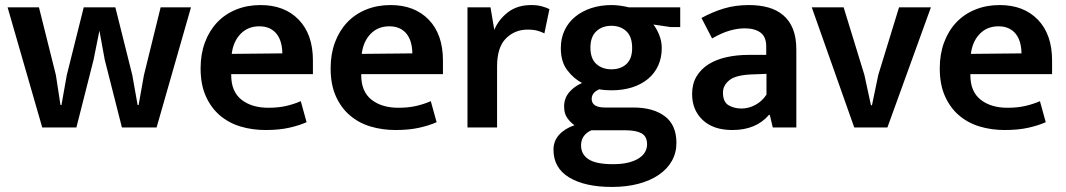

<svg xmlns="http://www.w3.org/2000/svg" viewBox="-20 -504 4214 759"><path d="M10 -475H134L201 -207L219 -89H223L244 -207L311 -475H436L503 -207L524 -89H528L549 -207L615 -475H735L599 0H462L394 -268L373 -383L350 -268L282 0H147Z M1217 -211H894V-207Q894 -142 934.5 -110Q975 -78 1041 -78Q1080 -78 1110.5 -85Q1141 -92 1169 -104L1192 -21Q1163 -8 1123 1Q1083 10 1030 10Q977 10 930.5 -4Q884 -18 849 -48Q814 -78 793.5 -124Q773 -170 773 -234Q773 -290 790 -336Q807 -382 838 -415Q869 -448 913 -466Q957 -484 1010 -484Q1105 -484 1161 -426Q1217 -368 1217 -265ZM1096 -293Q1096 -314 1091 -333.5Q1086 -353 1075 -368Q1064 -383 1046.5 -391.5Q1029 -400 1005 -400Q960 -400 931 -370Q902 -340 896 -291Z M1731 -211H1408V-207Q1408 -142 1448.5 -110Q1489 -78 1555 -78Q1594 -78 1624.5 -85Q1655 -92 1683 -104L1706 -21Q1677 -8 1637 1Q1597 10 1544 10Q1491 10 1444.5 -4Q1398 -18 1363 -48Q1328 -78 1307.5 -124Q1287 -170 1287 -234Q1287 -290 1304 -336Q1321 -382 1352 -415Q1383 -448 1427 -466Q1471 -484 1524 -484Q1619 -484 1675 -426Q1731 -368 1731 -265ZM1610 -293Q1610 -314 1605 -333.5Q1600 -353 1589 -368Q1578 -383 1560.5 -391.5Q1543 -400 1519 -400Q1474 -400 1445 -370Q1416 -340 1410 -291Z M1828 0V-475H1919L1934 -386Q1951 -427 1988 -455.5Q2025 -484 2080 -484Q2104 -484 2122 -479Q2140 -474 2152 -468L2132 -372Q2121 -378 2105 -382.5Q2089 -387 2066 -387Q2015 -387 1980 -352Q1945 -317 1945 -241V0Z M2197 -314Q2197 -353 2212 -384.5Q2227 -416 2254 -438Q2281 -460 2317.5 -472Q2354 -484 2398 -484Q2414 -484 2432 -481.5Q2450 -479 2466 -475H2669V-397H2631L2563 -407Q2577 -389 2586.5 -364.5Q2596 -340 2596 -314Q2596 -276 2582 -245Q2568 -214 2541.5 -192Q2515 -170 2478.5 -158.5Q2442 -147 2397 -147Q2369 -147 2349 -151Q2319 -138 2319 -113Q2319 -79 2372 -79H2484Q2562 -79 2608 -44.5Q2654 -10 2654 61Q2654 100 2636 132Q2618 164 2584.5 187Q2551 210 2504 222.5Q2457 235 2399 235Q2292 235 2230 197.5Q2168 160 2168 88Q2168 53 2190.5 28.5Q2213 4 2251 -9Q2235 -20 2222.5 -37.5Q2210 -55 2210 -83Q2210 -115 2229.5 -138.5Q2249 -162 2281 -176Q2248 -193 2222.5 -226.5Q2197 -260 2197 -314ZM2318 11Q2299 19 2288 34Q2277 49 2277 71Q2277 106 2306.5 125.5Q2336 145 2403 145Q2439 145 2464.5 138.5Q2490 132 2506.5 121Q2523 110 2530.5 96Q2538 82 2538 67Q2538 35 2516 23Q2494 11 2453 11ZM2479 -314Q2479 -359 2456 -380.5Q2433 -402 2397 -402Q2360 -402 2337 -380Q2314 -358 2314 -316Q2314 -272 2337.5 -251Q2361 -230 2397 -230Q2434 -230 2456.5 -251Q2479 -272 2479 -314Z M2753 -433Q2797 -457 2842 -470.5Q2887 -484 2941 -484Q2983 -484 3017 -474.5Q3051 -465 3076 -444Q3101 -423 3114.5 -389.5Q3128 -356 3128 -308V0H3035L3023 -50H3020Q2969 10 2875 10Q2800 10 2758 -29.5Q2716 -69 2716 -132Q2716 -172 2733 -201Q2750 -230 2779.5 -249Q2809 -268 2850 -277.5Q2891 -287 2939 -287H3009V-320Q3009 -359 2986 -375.5Q2963 -392 2924 -392Q2896 -392 2864.5 -383Q2833 -374 2795 -352ZM3010 -212 2956 -210Q2890 -208 2864 -187.5Q2838 -167 2838 -138Q2838 -101 2860 -88Q2882 -75 2911 -75Q2940 -75 2966.5 -89.5Q2993 -104 3010 -130Z M3534 -475H3660L3488 0H3357L3189 -475H3315L3397 -208L3423 -88H3427L3452 -208Z M4139 -211H3816V-207Q3816 -142 3856.5 -110Q3897 -78 3963 -78Q4002 -78 4032.5 -85Q4063 -92 4091 -104L4114 -21Q4085 -8 4045 1Q4005 10 3952 10Q3899 10 3852.5 -4Q3806 -18 3771 -48Q3736 -78 3715.5 -124Q3695 -170 3695 -234Q3695 -290 3712 -336Q3729 -382 3760 -415Q3791 -448 3835 -466Q3879 -484 3932 -484Q4027 -484 4083 -426Q4139 -368 4139 -265ZM4018 -293Q4018 -314 4013 -333.5Q4008 -353 3997 -368Q3986 -383 3968.5 -391.5Q3951 -400 3927 -400Q3882 -400 3853 -370Q3824 -340 3818 -291Z"/></svg>

Font: Ek Mukta SemiBold
Style: Regular
Weight: 600
Designer: Girish Dalvi and Yashodeep Gholap
Foundry: Ek Type
Version: Version 2.538;PS 1.002;hotconv 16.6.51;makeotf.lib2.5.65220;